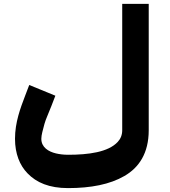

<svg xmlns="http://www.w3.org/2000/svg" viewBox="-20 -733 872 985"><path d="M192 -21C192 -31 194 -42 197 -55C204 -84 211 -111 222 -136C237 -171 251 -208 264 -242L130 -297C124 -282 117 -263 109 -242C85 -179 57 -106 57 -21C57 55 81 115 121 156C167 204 233 232 329 232C446 232 544 213 618 170C693 127 743 53 743 -65V-713H607V-65C607 -41 599 -21 584 -5C535 48 433 61 329 61C305 61 284 58 267 54C229 45 192 23 192 -21Z"/></svg>

Font: Iranian Sans Web
Style: Bold
Weight: 700
Designer: Hooman Mehr, Hadi Navid in Neviseh Pardaz Co. Ltd. (http://nevisa.com)
Foundry: http://font-store.ir
Version: 5.0.2 build 3/9/1393